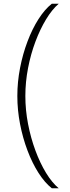

<svg xmlns="http://www.w3.org/2000/svg" viewBox="-20 -758 376 1030"><path d="M258 252Q220 222 186.5 169.5Q153 117 127.5 49.5Q102 -18 87.5 -93Q73 -168 73 -243Q73 -318 87.5 -393Q102 -468 127.5 -535.5Q153 -603 186.5 -655.5Q220 -708 258 -738H295Q259 -707 227 -654Q195 -601 170 -534.5Q145 -468 130.5 -393Q116 -318 116 -243Q116 -168 130.5 -93Q145 -18 170 49.5Q195 117 227 169.5Q259 222 295 252Z"/></svg>

Font: Gantari ExtraLight
Style: Regular
Weight: 250
Designer: Anugrah Pasau
Foundry: Lafontype
Version: Version 1.000